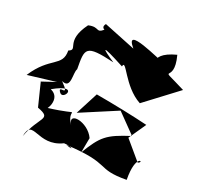

<svg xmlns="http://www.w3.org/2000/svg" viewBox="-190 -890 1123 1079"><g transform="rotate(20 371.5 -350.5)"><path d="M398 -108C360 -192 229 -214 276 -140C209 -237 343 -215 112 -186C109 -163 176 -259 99 -292C250 -378 185 -253 156 -291C120 -339 225 -273 143 -357C206 -326 183 -423 200 -448C199 -574 196 -597 378 -554C294 -609 270 -635 431 -549C441 -603 483 -450 596 -389L799 -542C600 -644 748 -542 701 -717C526 -672 622 -580 646 -647C622 -650 358 -782 457 -665L265 -742C227 -695 340 -702 270 -711C226 -672 240 -717 173 -701C79 -573 174 -551 117 -530C118 -430 35 -462 -56 -321L118 -342L31 -313C24 -346 63 -183 67 -170C169 -132 88 -124 41 10C63 -112 133 37 273 -32C316 -31 350 -6 288 -28C570 -13 482 42 674 41C672 -121 740 -86 699 -71L602 -185L672 -287C577 -310 465 -333 352 -353L281 -217L509 -313L618 -201C477 -156 452 -133 381 -17Z"/></g></svg>

Font: Asimov Silicon
Style: Regular
Weight: 400
Designer: Google
Version: Version 2.000980; 2014